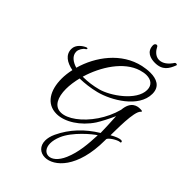

<svg xmlns="http://www.w3.org/2000/svg" viewBox="-391 -1009 1428 1428"><g transform="rotate(45 323.0 -295.5)"><path d="M458 -779C538 -779 564 -825 585 -879C587 -885 581 -888 575 -888C571 -888 566 -887 564 -884C537 -843 504 -816 465 -816C425 -816 398 -852 388 -873C385 -881 379 -884 374 -884C365 -884 356 -875 356 -863C356 -795 413 -779 458 -779ZM378 297C471 297 604 182 604 -109V-120C604 -140 670 -179 691 -179H695C698 -179 700 -182 700 -185C700 -189 698 -194 693 -195C691 -196 689 -196 686 -196C671 -196 642 -186 606 -165C608 -217 603 -416 642 -448C644 -450 646 -452 646 -454C646 -457 642 -460 631 -460H621C594 -460 536 -451 528 -355C512 -295 485 -239 452 -190C384 -90 293 -23 225 -23C158 -23 128 -87 128 -174C128 -213 134 -256 145 -301C196 -302 255 -309 310 -323C424 -352 609 -458 609 -603C609 -682 550 -704 486 -704C460 -704 433 -700 408 -695C231 -656 115 -497 71 -340C25 -354 -14 -381 -14 -425C-14 -448 5 -478 22 -487C27 -490 30 -494 30 -497C30 -500 27 -502 23 -502C22 -502 20 -502 18 -501C-10 -490 -54 -459 -54 -413C-54 -352 -4 -320 63 -307C55 -272 51 -237 51 -205C51 -86 102 7 210 7C295 7 398 -58 464 -158C482 -186 512 -243 535 -295C538 -238 542 -161 542 -125C440 -63 360 20 310 126C296 156 290 183 290 206C290 264 328 297 378 297ZM152 -327C195 -472 291 -622 420 -661C441 -667 460 -671 478 -671C526 -671 561 -648 561 -596C561 -484 397 -371 305 -347C256 -334 206 -327 161 -327ZM390 271C357 271 331 243 331 194C331 171 337 143 350 112C388 20 507 -79 539 -98C535 -3 528 91 491 177C463 242 423 271 390 271Z"/></g></svg>

Font: Style Script
Style: Regular
Weight: 400
Designer: Robert E. Leuschke
Foundry: Robert E. Leuschke
Version: Version 1.010